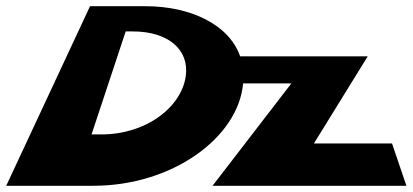

<svg xmlns="http://www.w3.org/2000/svg" viewBox="-28 -597 1326 617"><path d="M261.3 -577 -8 0H272C525 0 737.6 -154 753.3 -329H908.3L655 0H1278L1231.8 -136H980.8L1153.7 -416H743.7C708.3 -518 584.3 -577 440.3 -577ZM266.2 -165 375.9 -496H398.9C511.9 -496 581 -438 568.9 -352C554.7 -253 443.2 -165 297.2 -165Z"/></svg>

Font: Hussar Milosc
Style: Obl
Weight: 700
Foundry: Cannot Into Space Fonts
Version: Version 1.02